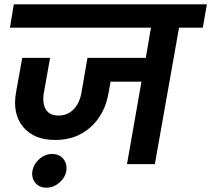

<svg xmlns="http://www.w3.org/2000/svg" viewBox="-20 -760 978 889"><path d="M26 -632 44 -740H938L919 -632H809L697 0H568L635 -382H492L482 -327Q465 -230 398.5 -170.5Q332 -111 234 -112Q137 -112 87 -172.5Q37 -233 54 -331L83 -492H212L183 -330Q175 -281 192.5 -253Q210 -225 251 -225Q292 -225 320 -253Q348 -281 357 -330L385 -492H655L679 -632ZM195 109Q162 109 143.5 86.5Q125 64 130 32Q136 -1 162.5 -24Q189 -47 222 -47Q255 -47 273.5 -24Q292 -1 287 32Q281 64 254 86.5Q227 109 195 109Z"/></svg>

Font: Poppins SemiBold
Style: Italic
Weight: 600
Italic angle: -10°
Designer: Ninad Kale (Devanagari), Jonny Pinhorn (Latin)
Foundry: Indian Type Foundry
Version: Version 3.200;PS 1.000;hotconv 16.6.54;makeotf.lib2.5.65590